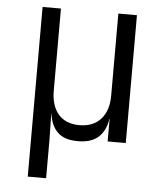

<svg xmlns="http://www.w3.org/2000/svg" viewBox="-52 -596 705 823"><g transform="rotate(5 300.0 -185.0)"><path d="M98 180V-550H177V-197Q177 -132 208.5 -95.5Q240 -59 299 -59Q358 -59 391 -95.5Q424 -132 424 -197V-550H504V0H426V-97H425Q418 -47 387.5 -18.5Q357 10 298 10Q240 10 211 -18.5Q182 -47 176 -97H175L177 15V180Z"/></g></svg>

Font: Pitagon Sans Mono Light
Style: Regular
Weight: 300
Monospace: yes
Designer: Travis Tran
Foundry: Pitagon
Version: Version 1.001; ttfautohint (v1.8.4.7-5d5b);gftools[0.9.26]